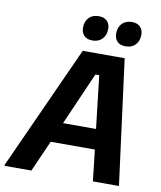

<svg xmlns="http://www.w3.org/2000/svg" viewBox="-126 -912 825 984"><g transform="rotate(10 286.5 -419.5)"><path d="M-35 0V-5L257.5 -650H475.8L560 -5V0H425L406.7 -162.5H176.7L105 0ZM342.5 -541.7 222.5 -267.5H394.2L362.5 -541.7ZM296.7 -710.8Q268.3 -710.8 253.3 -726.2Q238.3 -741.7 238.3 -767.5Q238.3 -800 257.1 -819.6Q275.8 -839.2 308.3 -839.2Q336.7 -839.2 351.7 -823.8Q366.7 -808.3 366.7 -783.3Q366.7 -750.8 347.9 -730.8Q329.2 -710.8 296.7 -710.8ZM469.2 -710.8Q440.8 -710.8 425.8 -726.2Q410.8 -741.7 410.8 -767.5Q410.8 -800 429.6 -819.6Q448.3 -839.2 480.8 -839.2Q509.2 -839.2 524.2 -823.8Q539.2 -808.3 539.2 -783.3Q539.2 -750.8 520.4 -730.8Q501.7 -710.8 469.2 -710.8Z"/></g></svg>

Font: Familjen Grotesk
Style: Bold Italic
Weight: 700
Italic angle: -9.46201°
Designer: Anders Wikstroem, Jonas Baeckman, Matilda Gysing, Kristian Moeller
Foundry: Familjen STHLM AB
Version: Version 2.002; ttfautohint (v1.8.4.7-5d5b)